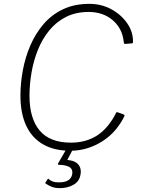

<svg xmlns="http://www.w3.org/2000/svg" viewBox="-20 -772 735 996"><path d="M444 -752Q506 -752 557.5 -724Q609 -696 640 -651Q671 -606 670 -554Q670 -547 663 -547L629 -544Q623 -544 622 -554Q615 -624 565 -667Q515 -710 440 -710Q373 -710 322 -684Q271 -658 235 -613.5Q199 -569 176.5 -513Q154 -457 143.5 -395.5Q133 -334 133 -275Q133 -157 186 -94.5Q239 -32 348 -32Q427 -32 485 -70Q543 -108 583 -188Q585 -192 592 -189L622 -178Q628 -176 625 -169Q609 -136 587 -108Q565 -80 538 -58.5Q511 -37 479.5 -21.5Q448 -6 414 2Q380 10 344 10Q261 10 203 -23.5Q145 -57 115.5 -121Q86 -185 86 -276Q86 -340 98.5 -407.5Q111 -475 137.5 -536.5Q164 -598 206 -647Q248 -696 307 -724Q366 -752 444 -752ZM398 131Q393 168 362 186Q331 204 290 204Q268 204 251 198Q234 192 220 182Q218 182 216.5 180Q215 178 215 176L228 156Q229 154 230.5 155Q232 156 234 158Q242 165 253.5 169.5Q265 174 286 174Q318 174 335 162.5Q352 151 355 129Q358 106 341 95Q324 84 286 83Q282 83 281 81Q280 79 280 78L328 -5H362L330 56Q329 57 329.5 57.5Q330 58 331 58Q361 61 376 72Q391 83 396 98.5Q401 114 398 131Z"/></svg>

Font: Libre Franklin Thin
Style: Italic
Weight: 100
Italic angle: -8°
Designer: Pablo Impallari, Rodrigo Fuenzalida, Nhung Nguyen
Foundry: Impallari Type
Version: Version 3.000